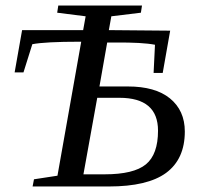

<svg xmlns="http://www.w3.org/2000/svg" viewBox="-20 -674 714 695"><path d="M332 -320 282 -43H359Q464 -43 508 -79Q552 -115 552 -201Q552 -320 412 -320ZM374 -565 596 -563 569 -410H536L541 -512Q495 -521 397 -520H368L340 -361H443Q542 -361 595 -318Q649 -274 649 -198Q649 -98 581 -48Q514 1 374 1H98L103 -25L188 -38L274 -523H268Q144 -523 97 -514L65 -412H33L60 -565H281L290 -615L187 -628L191 -654H494L490 -628L383 -615Z"/></svg>

Font: Libra Serif Modern
Style: Italic
Weight: 400
Italic angle: -12°
Designer: Stefan Peev, Context Ltd
Foundry: Stefan Peev, Context Ltd
Version: Version 1.000